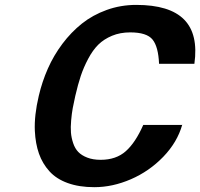

<svg xmlns="http://www.w3.org/2000/svg" viewBox="-20 -755 822 788"><path d="M729 -242.2 728 -243.2Q707.5 -170.9 649.9 -111.3Q592.3 -51.8 517.1 -19.3Q441.9 13.2 367.2 13.2Q304.7 13.2 258.1 -3.7Q211.4 -20.5 182.9 -52Q154.3 -83.5 139.9 -124.5Q125.5 -165.5 123 -217.8Q120.1 -281.2 139.2 -361.8Q152.8 -419.9 176.5 -473.6Q200.2 -527.3 236.1 -575.2Q272 -623 316.2 -658.2Q360.4 -693.4 417.7 -714.1Q475.1 -734.9 539.1 -734.9Q676.3 -734.9 735.6 -674.8Q794.9 -614.7 777.8 -493.2H632.8Q629.9 -563 606.2 -592.5Q582.5 -622.1 514.2 -622.1Q473.1 -622.1 439.7 -608.2Q406.2 -594.2 383.5 -571.8Q360.8 -549.3 342 -513.9Q323.2 -478.5 311.5 -443.4Q299.8 -408.2 289.1 -361.8Q282.7 -334 278.6 -311.5Q274.4 -289.1 272 -260.7Q269.5 -232.4 271.2 -210.9Q272.9 -189.5 280.3 -167.5Q287.6 -145.5 301.3 -131.3Q314.9 -117.2 338.1 -108.2Q361.3 -99.1 393.1 -99.1Q456.5 -99.1 496.3 -134.5Q536.1 -169.9 567.9 -242.2Z"/></svg>

Font: Perun
Style: Bold Italic
Weight: 700
Italic angle: -12°
Foundry: Copyright (c) Stefan Peev, Context Ltd, 2016
Version: Version 001.000